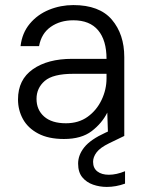

<svg xmlns="http://www.w3.org/2000/svg" viewBox="-20 -536 571 757"><path d="M232 12Q171 12 130.5 -9.5Q90 -31 70.5 -66.5Q51 -102 51 -144Q51 -222 109.5 -263Q168 -304 264 -304H400Q400 -377 367 -416.5Q334 -456 269 -456Q217 -456 180 -430Q143 -404 134 -354H61Q67 -406 97.5 -442.5Q128 -479 173.5 -497.5Q219 -516 269 -516Q372 -516 421 -458.5Q470 -401 470 -311V0H406L403 -92Q382 -50 341.5 -19Q301 12 232 12ZM240 -50Q290 -50 325.5 -75.5Q361 -101 380.5 -142Q400 -183 400 -227V-245H269Q189 -245 156.5 -217Q124 -189 124 -146Q124 -103 154 -76.5Q184 -50 240 -50ZM401 201Q373 201 347 192Q321 183 304.5 163Q288 143 288 109Q288 75 312.5 44.5Q337 14 396 -13L451 -38L470 0L410 29Q375 46 361 64.5Q347 83 347 102Q347 127 364 140Q381 153 409 153Q439 153 473 139V188Q437 201 401 201Z"/></svg>

Font: DM Sans Light
Style: Regular
Weight: 300
Designer: Colophon Foundry, Jonny Pinhorn
Foundry: Colophon Foundry
Version: Version 4.004; ttfautohint (v1.8.4.7-5d5b)